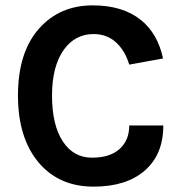

<svg xmlns="http://www.w3.org/2000/svg" viewBox="-20 -682 674 716"><path d="M326 -662Q438 -662 506 -607Q568 -557 588 -464L462 -441Q446 -494 412 -524.5Q378 -555 329 -555Q261 -555 219 -498Q174 -436 174 -326Q174 -216 214 -155Q254 -94 323 -94Q390 -94 426 -126.5Q462 -159 462 -214H589Q589 -106 520 -46Q451 14 329 14Q200 14 124 -76Q47 -168 47 -326Q47 -487 126 -576Q203 -662 326 -662Z"/></svg>

Font: Karla Neue
Style: Bold
Weight: 700
Designer: Jonathan Pinhorn
Foundry: PYRS Fontlab Ltd. / Made with FontLab
Version: Version 1.000;PS 001.001;hotconv 1.0.56